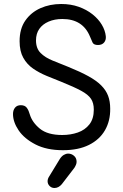

<svg xmlns="http://www.w3.org/2000/svg" viewBox="-20 -735 616 960"><path d="M295 16Q213 16 157 -13Q101 -42 73 -83.5Q45 -125 45 -165Q45 -184 55 -196.5Q65 -209 84 -209Q105 -209 114.5 -195.5Q124 -182 129 -163Q141 -123 179.5 -91.5Q218 -60 291 -60Q333 -60 369 -72.5Q405 -85 427 -113Q449 -141 449 -187Q449 -220 435 -241Q421 -262 386 -281Q351 -300 289 -325Q251 -340 213.5 -355.5Q176 -371 145.5 -392Q115 -413 96.5 -446Q78 -479 78 -529Q78 -591 106.5 -632Q135 -673 182 -694Q229 -715 286 -715Q334 -715 373.5 -701Q413 -687 442.5 -663.5Q472 -640 489 -611.5Q506 -583 509 -554Q511 -535 500.5 -522.5Q490 -510 470 -510Q449 -510 443 -522Q437 -534 430 -552Q412 -596 377.5 -618Q343 -640 292 -640Q253 -640 223 -627Q193 -614 176.5 -590.5Q160 -567 160 -533Q160 -493 183 -470Q206 -447 243.5 -432Q281 -417 323 -400Q382 -376 422 -354Q462 -332 486 -308Q510 -284 520.5 -256Q531 -228 531 -192Q532 -131 505 -84Q478 -37 425 -10.5Q372 16 295 16ZM252 205Q238 205 228 195Q218 185 218 171Q218 165 220 159Q222 153 226 147L279 60Q288 46 299 39.5Q310 33 321 33Q337 33 350 44Q363 55 363 74Q363 81 360 88.5Q357 96 352 104L289 186Q273 205 252 205Z"/></svg>

Font: National Park
Style: Regular
Weight: 400
Designer: Andrea Herstowski, Ben Hoepner
Version: Version 1.009